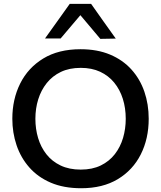

<svg xmlns="http://www.w3.org/2000/svg" viewBox="-20 -988 856 1020"><path d="M411.5 12Q318.5 12 249.8 -17.5Q181 -47 135.8 -98.5Q90.5 -150 68 -216.5Q45.5 -283 45.5 -357Q45.5 -460.5 87.2 -544.2Q129 -628 209.8 -677.2Q290.5 -726.5 408 -726.5Q497 -726.5 564.8 -698Q632.5 -669.5 678.2 -618.8Q724 -568 747 -501Q770 -434 770 -357Q770 -251.5 728 -168Q686 -84.5 605.8 -36.2Q525.5 12 411.5 12ZM409 -87Q470.5 -87 515.5 -109Q560.5 -131 590 -169Q619.5 -207 633.8 -255.5Q648 -304 648 -357Q648 -414 632.5 -463Q617 -512 586.8 -549Q556.5 -586 512 -606.8Q467.5 -627.5 409 -627.5Q348.5 -627.5 303.5 -606Q258.5 -584.5 228.2 -546.5Q198 -508.5 183 -460Q168 -411.5 168 -357Q168 -303 182.5 -254.5Q197 -206 226.8 -168.2Q256.5 -130.5 302 -108.8Q347.5 -87 409 -87ZM513 -781.5Q483 -817.5 453 -852.8Q423 -888 392.5 -924.5H421.5Q391 -888.5 361.5 -853.8Q332 -819 302 -783.5H219Q251.5 -829 284.5 -875Q317.5 -921 350.5 -967.5H464Q496.5 -921 529.5 -874.8Q562.5 -828.5 595 -783Z"/></svg>

Font: Commissioner Thin Medium
Style: Regular
Weight: 500
Version: Version 1.000